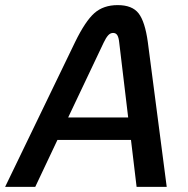

<svg xmlns="http://www.w3.org/2000/svg" viewBox="-38 -732 738 752"><path d="M475 -184H187L100 0H-18L256 -567Q296 -649 331.5 -680.5Q367 -712 423 -712Q480 -712 505 -679.5Q530 -647 541 -567L615 0H497ZM464 -272 429 -565Q427 -585 421.5 -594Q416 -603 405 -603Q394 -603 385.5 -593.5Q377 -584 368 -565L229 -272Z"/></svg>

Font: KoHo SemiBold
Style: Italic
Weight: 600
Italic angle: -10°
Version: Version 1.000; ttfautohint (v1.6)